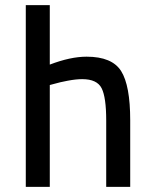

<svg xmlns="http://www.w3.org/2000/svg" viewBox="-20 -732 603 752"><path d="M175 0H81V-712H175V-479Q256 -510 319 -510Q419 -510 454.5 -453.5Q490 -397 490 -261V0H396V-260Q396 -351 378 -386.5Q360 -422 302 -422Q278 -422 246 -416Q214 -410 194 -404L175 -399Z"/></svg>

Font: TypoPRO Titillium Text
Style: 600 wt
Weight: 600
Designer: Accademia di Belle Arti di Urbino and others
Foundry: Accademia di Belle Arti di Urbino and others.
Version: Version 25.000